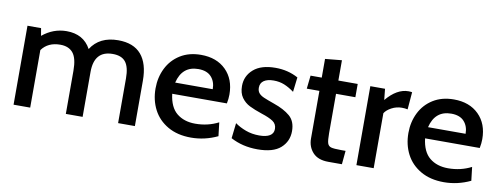

<svg xmlns="http://www.w3.org/2000/svg" viewBox="-55 -897 3080 1183"><g transform="rotate(10 1484.5 -305.5)"><path d="M819 -284V0H714V-280Q714 -350 689 -382Q664 -414 608 -414Q492 -414 492 -281V0H387V-270Q387 -348 360 -381Q333 -414 280 -414Q203 -414 164 -360V0H60V-494H145L153 -447Q221 -503 304 -503Q410 -503 456 -418Q510 -503 627 -503Q723 -503 771 -447Q819 -391 819 -284Z M904 -251Q904 -320 932.5 -377.5Q961 -435 1015.5 -469Q1070 -503 1145 -503Q1243 -503 1301 -445.5Q1359 -388 1359 -292Q1359 -266 1353 -236H1011Q1021 -153 1066.5 -116Q1112 -79 1182 -79Q1261 -79 1327 -113L1337 -28Q1257 10 1171 10Q1086 10 1025.5 -25Q965 -60 934.5 -119Q904 -178 904 -251ZM1252 -307Q1252 -354 1225 -384Q1198 -414 1144 -414Q1043 -414 1017 -307Z M1419 -30 1430 -126Q1459 -105 1498 -90.5Q1537 -76 1583 -76Q1626 -76 1649 -90Q1672 -104 1672 -132Q1672 -163 1647.5 -179.5Q1623 -196 1576 -211Q1528 -227 1497 -242.5Q1466 -258 1446 -286Q1426 -314 1426 -358Q1426 -421 1473.5 -462.5Q1521 -504 1611 -504Q1689 -504 1753 -469L1742 -377Q1711 -400 1680.5 -412.5Q1650 -425 1613 -425Q1574 -425 1552 -410Q1530 -395 1530 -366Q1530 -345 1541 -332Q1552 -319 1573 -310Q1594 -301 1639 -285Q1703 -263 1740.5 -231Q1778 -199 1778 -137Q1778 -73 1731.5 -31.5Q1685 10 1587 10Q1493 10 1419 -30Z M1901 -113V-411H1822L1831 -494H1901V-611L2005 -621V-494H2126V-411H2005V-166Q2005 -120 2010.5 -102.5Q2016 -85 2033 -80Q2050 -75 2097 -75H2124L2116 10H2031Q1966 10 1933.5 -25.5Q1901 -61 1901 -113Z M2205 -494H2297L2304 -425Q2370 -504 2442 -504Q2453 -504 2465 -502L2456 -393Q2440 -397 2420 -397Q2386 -397 2356 -381Q2326 -365 2313 -344V0H2205Z M2486 -251Q2486 -320 2514.5 -377.5Q2543 -435 2597.5 -469Q2652 -503 2727 -503Q2825 -503 2883 -445.5Q2941 -388 2941 -292Q2941 -266 2935 -236H2593Q2603 -153 2648.5 -116Q2694 -79 2764 -79Q2843 -79 2909 -113L2919 -28Q2839 10 2753 10Q2668 10 2607.5 -25Q2547 -60 2516.5 -119Q2486 -178 2486 -251ZM2834 -307Q2834 -354 2807 -384Q2780 -414 2726 -414Q2625 -414 2599 -307Z"/></g></svg>

Font: Cabin Medium
Style: Regular
Weight: 500
Designer: Pablo Impallari
Foundry: Pablo Impallari. http://www.impallari.com Igino Marini. http://www.ikern.com
Version: Version 2.001